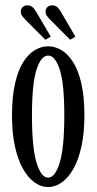

<svg xmlns="http://www.w3.org/2000/svg" viewBox="-20 -706 372 736"><path d="M164.5 11Q137 11 112 -7Q87 -25 67.5 -60Q48 -95 37 -146Q26 -197 26 -263.5Q26 -336 37.8 -386.5Q49.5 -437 69.2 -468.2Q89 -499.5 113.8 -514Q138.5 -528.5 164.5 -528.5Q190.5 -528.5 215.2 -514Q240 -499.5 260 -468.2Q280 -437 291.8 -386.5Q303.5 -336 303.5 -263.5Q303.5 -197 292.5 -146Q281.5 -95 262 -60Q242.5 -25 217.2 -7Q192 11 164.5 11ZM164.5 -25Q191.5 -25 209 -82.8Q226.5 -140.5 226.5 -263.5Q226.5 -385.5 209 -439.2Q191.5 -493 164.5 -493Q137.5 -493 120 -439.2Q102.5 -385.5 102.5 -263.5Q102.5 -140.5 120 -82.8Q137.5 -25 164.5 -25ZM249 -553.5 171 -632Q163.5 -640 159 -646.5Q154.5 -653 154.5 -660Q154.5 -672.5 161.8 -679Q169 -685.5 179 -685.5Q193 -685.5 200.5 -677.8Q208 -670 213.5 -660.5L269 -565.5ZM154 -553.5 76 -632Q68.5 -640 64 -646.5Q59.5 -653 59.5 -660Q59.5 -672.5 67 -679Q74.5 -685.5 84 -685.5Q98 -685.5 105.8 -677.8Q113.5 -670 119 -660.5L174.5 -565.5Z"/></svg>

Font: Imbue Thin 10pt
Style: Regular
Weight: 400
Version: Version 1.102